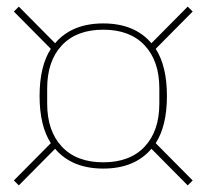

<svg xmlns="http://www.w3.org/2000/svg" viewBox="-20 -640 626 582"><path d="M293 -129Q198 -129 147 -189L37 -78L22 -93L134 -206Q100 -259 100 -349Q100 -439 134 -492L22 -605L37 -620L147 -509Q198 -569 293 -569Q388 -569 439 -509L549 -620L564 -605L452 -492Q486 -439 486 -349Q486 -259 452 -206L564 -93L549 -78L439 -189Q388 -129 293 -129ZM293 -148Q374 -148 418.5 -195.5Q463 -243 463 -326V-372Q463 -455 418.5 -502.5Q374 -550 293 -550Q212 -550 167.5 -502.5Q123 -455 123 -372V-326Q123 -243 167.5 -195.5Q212 -148 293 -148Z"/></svg>

Font: IBM Plex Sans Hebrew Thin
Style: Regular
Weight: 100
Designer: Mike Abbink, Paul van der Laan, Pieter van Rosmalen, Yanek Iontef
Foundry: Bold Monday
Version: Version 1.2